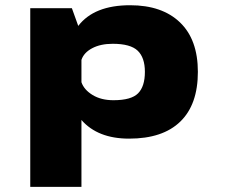

<svg xmlns="http://www.w3.org/2000/svg" viewBox="-20 -532 890 752"><path d="M98.5 -500H261.5L286.5 -430.5Q348.5 -511.5 489.5 -511.5Q615 -511.5 685 -444.2Q755 -377 755 -250.5Q755 -122.5 686.2 -55.8Q617.5 11 485.5 11Q363 11 299 -62V200H98.5ZM421.5 -360.5Q374 -360.5 341.2 -343.2Q308.5 -326 299 -297.5V-210Q309 -180.5 342.5 -160Q376 -139.5 424.5 -139.5Q494 -139.5 520.8 -166.5Q547.5 -193.5 547.5 -250.5Q547.5 -306.5 519.2 -333.5Q491 -360.5 421.5 -360.5Z"/></svg>

Font: League Mono Wide ExtraBold
Style: Regular
Weight: 800
Width: 8
Designer: Tyler Finck
Foundry: The League of Moveable Type / Tyler Finck
Version: Version 2.210